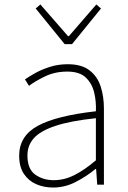

<svg xmlns="http://www.w3.org/2000/svg" viewBox="-20 -828 576 861"><path d="M218 13Q177 13 142.5 -2Q108 -17 87 -48.5Q66 -80 66 -130Q66 -218 149 -263.5Q232 -309 410 -329Q412 -372 402.5 -412.5Q393 -453 365 -480Q337 -507 282 -507Q226 -507 181 -485Q136 -463 110 -443L92 -472Q109 -484 137.5 -500Q166 -516 203.5 -528Q241 -540 284 -540Q346 -540 381.5 -512.5Q417 -485 431.5 -440Q446 -395 446 -341V0H416L411 -70H408Q368 -37 319.5 -12Q271 13 218 13ZM221 -20Q268 -20 313 -42.5Q358 -65 410 -109V-298Q296 -286 228.5 -263.5Q161 -241 132 -208.5Q103 -176 103 -131Q103 -70 138 -45Q173 -20 221 -20ZM270 -630 140 -790 161 -808 285 -666H289L412 -808L433 -790L303 -630Z"/></svg>

Font: Noto Sans TC Thin
Style: Regular
Weight: 100
Designer: Ryoko NISHIZUKA 西塚涼子 (kana, bopomofo & ideographs); Paul D. Hunt (Latin, Greek & Cyrillic); Sandoll Communications 산돌커뮤니
Foundry: Adobe
Version: Version 2.004-H2;hotconv 1.0.118;makeotfexe 2.5.65603